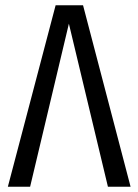

<svg xmlns="http://www.w3.org/2000/svg" viewBox="-20 -708 525 728"><path d="M294.9 -688 475.1 0H389.2L241.2 -618.2L94.2 0H9.8L190.9 -688Z"/></svg>

Font: Fira Sans Compressed Book
Style: Regular
Weight: 350
Width: 1
Designer: Carrois Corporate & Edenspiekermann AG
Foundry: Carrois Corporate GbR & Edenspiekermann AG
Version: Version 4.203;PS 004.203;hotconv 1.0.88;makeotf.lib2.5.64775